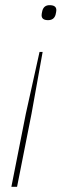

<svg xmlns="http://www.w3.org/2000/svg" viewBox="-20 -531 287 743"><path d="M46 192H24L80 -91L133 -330H145L102 -91ZM166 -453Q141 -453 141 -472Q141 -478 144 -490Q150 -511 172 -511Q198 -511 198 -492Q198 -486 195 -474Q189 -453 166 -453Z"/></svg>

Font: IBM Plex Sans Thin
Style: Italic
Weight: 100
Italic angle: -11.31°
Designer: Mike Abbink, Paul van der Laan, Pieter van Rosmalen
Foundry: Bold Monday
Version: Version 3.0